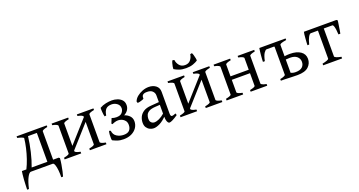

<svg xmlns="http://www.w3.org/2000/svg" viewBox="-46 -1386 4273 2287"><g transform="rotate(-20 2090.5 -242.5)"><path d="M488 -44 501 -34Q499 0 491.5 44Q484 88 475.5 127Q467 166 460 186H438Q439 141 435 98.5Q431 56 421 28Q411 0 397 0H120Q99 0 73.5 48.5Q48 97 28 186H5Q6 160 7 127Q8 94 10.5 60Q13 26 16 -1.5Q19 -29 22 -44H79Q105 -96 126 -157.5Q147 -219 161.5 -282.5Q176 -346 182 -403Q181 -410 158.5 -418.5Q136 -427 104 -434V-454H486V-434Q418 -420 418 -403V-44ZM345 -44V-410H233Q222 -317 199 -219.5Q176 -122 146 -44Z M664 -31V-91L954 -416V-355ZM548 0V-21Q617 -35 617 -51V-403Q617 -409 600.5 -418Q584 -427 548 -434V-454H758V-434Q690 -420 690 -403V-51Q690 -45 706 -36.5Q722 -28 758 -21V0ZM868 0V-21Q936 -35 936 -51V-403Q936 -409 920 -418Q904 -427 868 -434V-454H1078V-434Q1009 -420 1009 -403V-51Q1009 -45 1025.5 -36.5Q1042 -28 1078 -21V0Z M1293 15Q1247 15 1213.5 3Q1180 -9 1157 -21Q1154 -24 1152.5 -44Q1151 -64 1153 -90.5Q1155 -117 1161 -139L1181 -133Q1186 -83 1224.5 -58.5Q1263 -34 1313 -34Q1363 -34 1385 -59Q1407 -84 1407 -125Q1407 -158 1391 -179Q1375 -200 1351.5 -210Q1328 -220 1305 -220Q1281 -220 1258 -212Q1235 -204 1226 -200L1217 -210L1242 -272Q1270 -261 1301 -261Q1352 -261 1373.5 -287Q1395 -313 1395 -342Q1395 -379 1365 -402Q1335 -425 1296 -425Q1248 -425 1224 -400.5Q1200 -376 1192 -322L1171 -319Q1168 -327 1165.5 -344.5Q1163 -362 1161.5 -381.5Q1160 -401 1160 -415.5Q1160 -430 1161 -431Q1197 -452 1239 -460.5Q1281 -469 1315 -469Q1350 -469 1384 -457.5Q1418 -446 1440.5 -421.5Q1463 -397 1463 -357Q1463 -325 1446.5 -298Q1430 -271 1394 -251Q1433 -239 1459 -211.5Q1485 -184 1485 -143Q1485 -99 1461 -63Q1437 -27 1394 -6Q1351 15 1293 15Z M1836 -80V-343Q1836 -376 1811.5 -399Q1787 -422 1739 -420Q1708 -420 1691.5 -406.5Q1675 -393 1678 -363Q1679 -357 1661.5 -350Q1644 -343 1624 -338.5Q1604 -334 1595 -336L1589 -354Q1601 -388 1631.5 -413Q1662 -438 1701.5 -453.5Q1741 -469 1782 -469Q1836 -469 1872.5 -441Q1909 -413 1909 -362V-87Q1909 -49 1928 -49Q1935 -49 1946 -52Q1957 -55 1976 -63L1983 -40Q1942 -12 1914.5 1.5Q1887 15 1874 15Q1857 15 1846.5 -11Q1836 -37 1836 -80ZM1570 -91Q1570 -130 1586 -164.5Q1602 -199 1638 -222.5Q1674 -246 1735 -250L1889 -262L1894 -227L1772 -219Q1722 -215 1696 -200Q1670 -185 1660 -162Q1650 -139 1650 -112Q1650 -86 1660 -72.5Q1670 -59 1682.5 -54Q1695 -49 1703 -49Q1733 -49 1767 -65Q1801 -81 1840 -115L1844 -79Q1798 -30 1753 -7.5Q1708 15 1674 15Q1651 15 1627 4Q1603 -7 1586.5 -30.5Q1570 -54 1570 -91Z M2133 -31V-91L2423 -416V-355ZM2017 0V-21Q2086 -35 2086 -51V-403Q2086 -409 2069.5 -418Q2053 -427 2017 -434V-454H2227V-434Q2159 -420 2159 -403V-51Q2159 -45 2175 -36.5Q2191 -28 2227 -21V0ZM2337 0V-21Q2405 -35 2405 -51V-403Q2405 -409 2389 -418Q2373 -427 2337 -434V-454H2547V-434Q2478 -420 2478 -403V-51Q2478 -45 2494.5 -36.5Q2511 -28 2547 -21V0ZM2133 -568Q2132 -576 2135.5 -597.5Q2139 -619 2145.5 -641Q2152 -663 2159 -671L2181 -666Q2185 -628 2210.5 -596.5Q2236 -565 2282 -565Q2328 -565 2353 -596.5Q2378 -628 2382 -666L2405 -671Q2411 -663 2417.5 -641Q2424 -619 2428 -597.5Q2432 -576 2430 -568Q2406 -552 2369.5 -539Q2333 -526 2282 -526Q2230 -526 2194 -539Q2158 -552 2133 -568Z M2706 -210V-254H3000V-210ZM2601 0V-21Q2670 -35 2670 -51V-403Q2670 -409 2653.5 -418Q2637 -427 2601 -434V-454H2811V-434Q2743 -420 2743 -403V-51Q2743 -45 2759 -36.5Q2775 -28 2811 -21V0ZM2906 0V-21Q2974 -35 2974 -51V-403Q2974 -409 2958 -418Q2942 -427 2906 -434V-454H3116V-434Q3048 -420 3048 -403V-51Q3048 -45 3064.5 -36.5Q3081 -28 3116 -21V0Z M3257 -410Q3243 -410 3223 -381Q3203 -352 3189 -284H3165Q3165 -295 3166.5 -319Q3168 -343 3170.5 -370.5Q3173 -398 3176 -421.5Q3179 -445 3181 -454H3424L3387 -410ZM3514 -434Q3465 -426 3447.5 -418.5Q3430 -411 3430 -401V-30Q3430 -25 3445.5 -21.5Q3461 -18 3489 -16V0H3289V-21Q3318 -26 3337.5 -35Q3357 -44 3357 -49V-401Q3357 -412 3336.5 -420.5Q3316 -429 3289 -434V-454H3514ZM3329 0 3430 -49Q3443 -43 3457.5 -39.5Q3472 -36 3491 -36Q3548 -36 3575 -61Q3602 -86 3602 -127Q3602 -167 3572 -193.5Q3542 -220 3484 -220Q3456 -220 3433.5 -217.5Q3411 -215 3395 -212L3391 -252Q3413 -257 3441 -260.5Q3469 -264 3499 -264Q3583 -264 3632.5 -230Q3682 -196 3682 -135Q3682 -76 3638.5 -35.5Q3595 5 3499 5Q3478 5 3446.5 4Q3415 3 3383.5 2Q3352 1 3329 0Z M4171 -445Q4171 -437 4167.5 -414.5Q4164 -392 4160 -366Q4156 -340 4152.5 -317.5Q4149 -295 4146 -284H4122Q4121 -315 4117 -344Q4113 -373 4106.5 -391.5Q4100 -410 4090 -410H3929L3941 -454H4158ZM3818 -410Q3802 -410 3784 -376.5Q3766 -343 3753 -289H3731Q3731 -300 3732.5 -323Q3734 -346 3736 -372.5Q3738 -399 3740.5 -422Q3743 -445 3746 -454H3985L3947 -410ZM3825 0V-21Q3859 -28 3883.5 -37Q3908 -46 3908 -56V-423Q3908 -434 3840 -434V-454H4050V-434Q3982 -434 3982 -423V-56Q3982 -47 4005 -37.5Q4028 -28 4065 -21V0Z"/></g></svg>

Font: ChillKai
Style: Regular
Weight: 400
Designer: ChillType
Foundry: 寒蝉字型
Version: Version 2.000